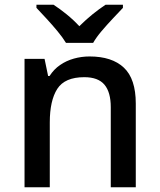

<svg xmlns="http://www.w3.org/2000/svg" viewBox="-20 -786 670 806"><path d="M356 -549Q450 -549 500 -502Q550 -455 550 -351V0H445V-336Q445 -399 418.5 -430.5Q392 -462 334 -462Q252 -462 220.5 -413Q189 -364 189 -272V0H83V-539H167L182 -467H188Q206 -495 232 -513Q258 -531 290 -540Q322 -549 356 -549ZM257 -606Q243 -629 221 -655.5Q199 -682 175 -708Q151 -734 133 -753V-766H205Q231 -749 259.5 -726Q288 -703 313 -676Q340 -703 368.5 -726Q397 -749 423 -766H496V-753Q478 -734 453.5 -708Q429 -682 406.5 -655.5Q384 -629 371 -606Z"/></svg>

Font: Noto Sans Cham Medium
Style: Regular
Weight: 500
Version: Version 2.002